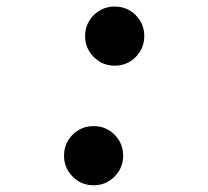

<svg xmlns="http://www.w3.org/2000/svg" viewBox="-20 -547 626 577"><path d="M324.7 -349.6Q287.6 -349.6 261.7 -375.7Q235.8 -401.8 235.8 -438.4Q235.8 -475.6 261.7 -501.5Q287.6 -527.3 324.7 -527.3Q361.9 -527.3 387.8 -501.5Q413.6 -475.7 413.6 -438.5Q413.6 -401.9 387.8 -375.7Q361.9 -349.6 324.7 -349.6ZM261.2 9.8Q224.1 9.8 198.2 -16.3Q172.4 -42.4 172.4 -79Q172.4 -116.2 198.2 -142.1Q224.1 -168 261.2 -168Q298.5 -168 324.3 -142.2Q350.1 -116.3 350.1 -79.1Q350.1 -42.5 324.3 -16.4Q298.5 9.8 261.2 9.8Z"/></svg>

Font: Cascadia Mono NF
Style: Italic
Weight: 400
Italic angle: -10°
Monospace: yes
Designer: Aaron Bell
Foundry: Saja Typeworks
Version: Version 2404.023